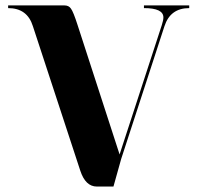

<svg xmlns="http://www.w3.org/2000/svg" viewBox="-20 -684 724 704"><path d="M9.8 -664.1H216.8Q232.4 -664.1 240.2 -652.3Q249 -640.6 264.6 -591.8L418.5 -117.7L573.2 -591.8Q579.1 -609.9 579.1 -620.1Q579.1 -654.3 507.8 -654.3V-664.1H673.8V-654.3Q604.5 -654.3 583 -587.9L424.3 -101.1L396 0H335Q293.5 0 274.4 -58.1L100.6 -587.9Q80.1 -654.3 9.8 -654.3Z"/></svg>

Font: spinweradC
Style: Bold
Weight: 700
Width: 7
Version: Version 0.3